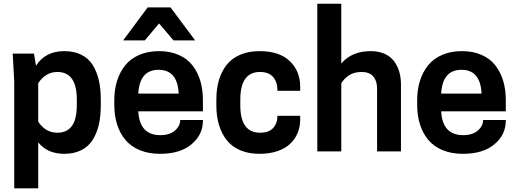

<svg xmlns="http://www.w3.org/2000/svg" viewBox="-20 -820 2796 1040"><path d="M328.1 13.2Q236.8 13.2 187 -48.8V200.2H57.1V-379.9L48.8 -529.8H164.1L174.8 -463.9Q225.6 -543 328.1 -543Q381.3 -543 420.2 -523.7Q459 -504.4 481.7 -468.5Q504.4 -432.6 515.1 -386.2Q525.9 -339.8 525.9 -280.8V-249Q525.9 -190.4 515.1 -144Q504.4 -97.7 481.7 -61.8Q459 -25.9 419.9 -6.3Q380.9 13.2 328.1 13.2ZM187 -369.1V-161.1Q226.1 -101.1 291 -101.1Q396 -101.1 396 -249V-280.8Q396 -430.2 291 -430.2Q226.6 -430.2 187 -369.1Z M1079.1 -216.8H729Q736.3 -87.9 848.1 -87.9Q898.4 -87.9 927.2 -112.5Q956.1 -137.2 956.1 -169.9H1079.1V-166Q1079.1 -90.3 1017.6 -38.6Q956.1 13.2 847.2 13.2Q784.7 13.2 736.6 -6.8Q688.5 -26.9 658.7 -63Q628.9 -99.1 614 -146.7Q599.1 -194.3 599.1 -252V-277.8Q599.1 -335 614.3 -382.8Q629.4 -430.7 658.7 -466.8Q688 -502.9 734.9 -522.9Q781.7 -543 841.8 -543Q901.4 -543 947.3 -522.9Q993.2 -502.9 1021.7 -466.8Q1050.3 -430.7 1064.7 -383.1Q1079.1 -335.4 1079.1 -277.8ZM764.2 -601.1H647L779.8 -779.8H903.8L1037.1 -601.1H919.9L841.8 -692.9ZM838.9 -441.9Q736.3 -441.9 729 -313H947.8Q941.9 -441.9 838.9 -441.9Z M1281.7 -249Q1281.7 -101.1 1388.7 -101.1Q1436 -101.1 1459.5 -126.5Q1482.9 -151.9 1482.9 -192.9H1606V-171.9Q1606 -133.3 1592.3 -100.1Q1578.6 -66.9 1552.2 -41.5Q1525.9 -16.1 1483.2 -1.5Q1440.4 13.2 1385.7 13.2Q1326.2 13.2 1280.8 -6.3Q1235.4 -25.9 1207.5 -61.5Q1179.7 -97.2 1165.8 -144.3Q1151.9 -191.4 1151.9 -249V-280.8Q1151.9 -338.9 1165.8 -386Q1179.7 -433.1 1207.5 -468.5Q1235.4 -503.9 1280.8 -523.4Q1326.2 -543 1385.7 -543Q1493.2 -543 1549.6 -489Q1606 -435.1 1606 -350.1V-328.1H1482.9Q1482.9 -376 1459.2 -403.1Q1435.5 -430.2 1388.7 -430.2Q1281.7 -430.2 1281.7 -280.8Z M1828.6 -799.8V-476.1Q1885.3 -543 1988.8 -543Q2030.8 -543 2063 -528.6Q2095.2 -514.2 2114.3 -488.8Q2133.3 -463.4 2142.6 -431.6Q2151.9 -399.9 2151.9 -362.8V0H2022.5V-341.8Q2022.5 -381.8 2001.7 -406Q1981 -430.2 1938.5 -430.2Q1897.5 -430.2 1870.4 -411.9Q1843.3 -393.6 1828.6 -369.1V0H1698.7V-799.8Z M2719.7 -216.8H2369.6Q2377 -87.9 2488.8 -87.9Q2539.1 -87.9 2567.9 -112.5Q2596.7 -137.2 2596.7 -169.9H2719.7V-166Q2719.7 -90.3 2658.2 -38.6Q2596.7 13.2 2487.8 13.2Q2425.3 13.2 2377.2 -6.8Q2329.1 -26.9 2299.3 -63Q2269.5 -99.1 2254.6 -146.7Q2239.7 -194.3 2239.7 -252V-277.8Q2239.7 -335 2254.9 -382.8Q2270 -430.7 2299.3 -466.8Q2328.6 -502.9 2375.5 -522.9Q2422.4 -543 2482.4 -543Q2542 -543 2587.9 -522.9Q2633.8 -502.9 2662.4 -466.8Q2690.9 -430.7 2705.3 -383.1Q2719.7 -335.4 2719.7 -277.8ZM2479.5 -441.9Q2377 -441.9 2369.6 -313H2588.4Q2582.5 -441.9 2479.5 -441.9Z"/></svg>

Font: Cooper Hewitt
Style: Semibold
Weight: 709
Designer: Village Type and Design LLC
Foundry: Cooper Hewitt Smithsonian Design Museum
Version: 1.000